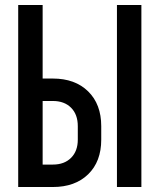

<svg xmlns="http://www.w3.org/2000/svg" viewBox="-20 -750 640 770"><path d="M53 0V-730H151V-435H192Q281 -435 333.5 -383.5Q386 -332 386 -244V-190Q386 -102 333.5 -51Q281 0 192 0ZM449 0V-730H547V0ZM151 -90H192Q238 -90 265 -117Q292 -144 292 -190V-244Q292 -291 265 -318Q238 -345 192 -345H151Z"/></svg>

Font: JetBrains Mono NL SemiBold
Style: Regular
Weight: 600
Designer: Philipp Nurullin, Konstantin Bulenkov
Foundry: JetBrains
Version: Version 2.304; ttfautohint (v1.8.4.7-5d5b)